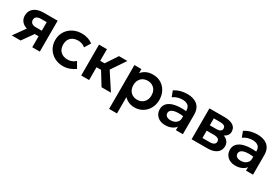

<svg xmlns="http://www.w3.org/2000/svg" viewBox="59 -1501 3893 2692"><g transform="rotate(30 2005.5 -155.0)"><path d="M38 0 223.5 -259 254 -178.5Q193 -178.5 149 -197.2Q105 -216 81 -251Q57 -286 57 -334Q57 -386 82.8 -423.2Q108.5 -460.5 156 -480.2Q203.5 -500 267.5 -500H492V0H369.5V-406H281Q233.5 -406 208.8 -388.8Q184 -371.5 184 -337.5Q184 -304.5 206.8 -286Q229.5 -267.5 272.5 -267.5H384V-177.5H306.5L181 0Z M871.5 15Q792 15 730.2 -19.8Q668.5 -54.5 633 -114.2Q597.5 -174 597.5 -250Q597.5 -307.5 618.5 -355.8Q639.5 -404 677.5 -439.8Q715.5 -475.5 766.8 -495.2Q818 -515 878.5 -515Q931 -515 976 -501Q1021 -487 1058.5 -458L999 -361.5Q975.5 -382.5 945.8 -392.8Q916 -403 883.5 -403Q834.5 -403 799.2 -385Q764 -367 745 -333Q726 -299 726 -250.5Q726 -178.5 768.2 -137.8Q810.5 -97 883.5 -97Q920 -97 952.5 -110.5Q985 -124 1009 -147.5L1066 -50.5Q1025 -20 974.5 -2.5Q924 15 871.5 15Z M1491 0 1329 -264 1485 -500H1621L1466.5 -270.5L1643.5 0ZM1162 0V-500H1290V-311.5H1441V-207.5H1290V0Z M1735 210V-500H1848V-434Q1877 -470.5 1922.5 -492.8Q1968 -515 2032.5 -515Q2105 -515 2161.5 -481Q2218 -447 2250.2 -387.2Q2282.5 -327.5 2282.5 -250Q2282.5 -194.5 2264 -146.5Q2245.5 -98.5 2212 -62.2Q2178.5 -26 2132.2 -5.5Q2086 15 2030.5 15Q1976.5 15 1934.8 -3.8Q1893 -22.5 1862.5 -55V210ZM2009 -97Q2051.5 -97 2084.5 -115.8Q2117.5 -134.5 2136.5 -168.8Q2155.5 -203 2155.5 -250Q2155.5 -297 2136.5 -331.5Q2117.5 -366 2084.2 -384.5Q2051 -403 2009 -403Q1966.5 -403 1933.5 -384.5Q1900.5 -366 1881.5 -331.5Q1862.5 -297 1862.5 -250Q1862.5 -203 1881.2 -168.8Q1900 -134.5 1933.2 -115.8Q1966.5 -97 2009 -97Z M2527 15Q2476 15 2436.5 -4.5Q2397 -24 2374.5 -59.8Q2352 -95.5 2352 -144.5Q2352 -186.5 2373 -219.5Q2394 -252.5 2437.5 -274.2Q2481 -296 2548.8 -303.5Q2616.5 -311 2709.5 -301.5L2711.5 -217Q2650.5 -226.5 2605 -225.5Q2559.5 -224.5 2529.8 -215Q2500 -205.5 2485.2 -189Q2470.5 -172.5 2470.5 -150.5Q2470.5 -117.5 2494.5 -99.8Q2518.5 -82 2560 -82Q2595.5 -82 2623.8 -95Q2652 -108 2668.5 -131.8Q2685 -155.5 2685 -188V-314.5Q2685 -346 2671.8 -369.2Q2658.5 -392.5 2631.5 -405.2Q2604.5 -418 2562 -418Q2523 -418 2484.8 -406.2Q2446.5 -394.5 2413 -370L2378.5 -461.5Q2426 -493 2478.5 -506.5Q2531 -520 2580 -520Q2650 -520 2701.2 -498Q2752.5 -476 2780.2 -430.8Q2808 -385.5 2808 -316V0H2695V-57Q2670 -22.5 2626 -3.8Q2582 15 2527 15Z M2949.5 0V-500H3196Q3282.5 -500 3333.2 -467.8Q3384 -435.5 3384 -371Q3384 -339 3368 -315.2Q3352 -291.5 3324.5 -276.2Q3297 -261 3262 -254.5L3260 -283Q3328.5 -275 3367 -239.8Q3405.5 -204.5 3405.5 -149.5Q3405.5 -103 3381.8 -69.5Q3358 -36 3313 -18Q3268 0 3204.5 0ZM3072.5 -91H3187.5Q3232 -91 3256 -106.2Q3280 -121.5 3280 -151Q3280 -180 3256.2 -195Q3232.5 -210 3187.5 -210H3058V-297H3175.5Q3217.5 -297 3240.5 -310.2Q3263.5 -323.5 3263.5 -352.5Q3263.5 -382 3240.2 -395.5Q3217 -409 3175.5 -409H3072.5Z M3662.5 15Q3611.5 15 3572 -4.5Q3532.5 -24 3510 -59.8Q3487.5 -95.5 3487.5 -144.5Q3487.5 -186.5 3508.5 -219.5Q3529.5 -252.5 3573 -274.2Q3616.5 -296 3684.2 -303.5Q3752 -311 3845 -301.5L3847 -217Q3786 -226.5 3740.5 -225.5Q3695 -224.5 3665.2 -215Q3635.5 -205.5 3620.8 -189Q3606 -172.5 3606 -150.5Q3606 -117.5 3630 -99.8Q3654 -82 3695.5 -82Q3731 -82 3759.2 -95Q3787.5 -108 3804 -131.8Q3820.5 -155.5 3820.5 -188V-314.5Q3820.5 -346 3807.2 -369.2Q3794 -392.5 3767 -405.2Q3740 -418 3697.5 -418Q3658.5 -418 3620.2 -406.2Q3582 -394.5 3548.5 -370L3514 -461.5Q3561.5 -493 3614 -506.5Q3666.5 -520 3715.5 -520Q3785.5 -520 3836.8 -498Q3888 -476 3915.8 -430.8Q3943.5 -385.5 3943.5 -316V0H3830.5V-57Q3805.5 -22.5 3761.5 -3.8Q3717.5 15 3662.5 15Z"/></g></svg>

Font: Geologica Roman Medium
Style: Regular
Weight: 500
Designer: Sindre Bremnes, Frode Helland
Foundry: Monokrom Skriftforlag AS
Version: Version 1.010;gftools[0.9.28]